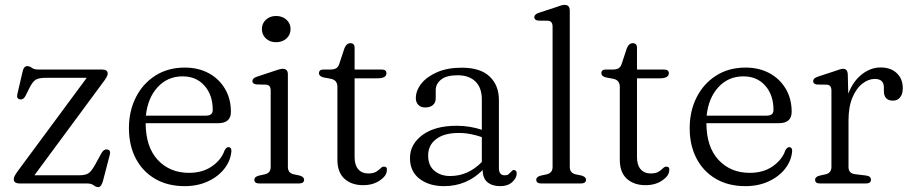

<svg xmlns="http://www.w3.org/2000/svg" viewBox="-20 -752 3738 787"><path d="M398 -408.5 121 -33.5H303Q331 -33.5 343 -42Q355 -50.5 369.5 -76L396 -124.5Q405.5 -141 418 -139.5Q434.5 -138 430.5 -119.5L402.5 -12Q395.5 15 382.5 15Q373.5 15 364 7.5Q354.5 0 335.5 0H61.5Q36.5 0 36.5 -17Q36.5 -23.5 40.2 -31Q44 -38.5 56 -55L335.5 -433H166.5Q139 -433 126.5 -425.2Q114 -417.5 102 -394L85 -360Q76.5 -343 63.5 -344.5Q46.5 -346.5 51 -365.5L71.5 -454Q75 -470 79.8 -475.5Q84.5 -481 92 -481Q101.5 -481 110.5 -474Q119.5 -467 138 -467H398Q421.5 -467 421.5 -450.5Q421.5 -444.5 416.8 -435.8Q412 -427 398 -408.5Z M926.5 -293.5Q926.5 -247 873.5 -247H577Q577.5 -149 627 -96.2Q676.5 -43.5 754.5 -43.5Q811 -43.5 849.5 -70.8Q888 -98 900.5 -135.5Q908 -149 916.5 -149Q929 -148.5 928.5 -132.5Q925.5 -94 900.2 -61.2Q875 -28.5 832.8 -8.8Q790.5 11 737 11Q667 11 615.8 -19Q564.5 -49 536.5 -102.5Q508.5 -156 508.5 -226.5Q508.5 -297 537 -353.2Q565.5 -409.5 617 -442.2Q668.5 -475 737.5 -475Q793 -475 835.5 -452Q878 -429 902.2 -388Q926.5 -347 926.5 -293.5ZM728.5 -439Q667 -439 626.2 -394.8Q585.5 -350.5 578 -278H824.5Q852 -278 852 -301.5Q852 -362.5 818.2 -400.8Q784.5 -439 728.5 -439Z M1111.5 -579Q1086.5 -579 1070 -594.2Q1053.5 -609.5 1053.5 -633Q1053.5 -656 1070 -671.2Q1086.5 -686.5 1111.5 -686.5Q1137.5 -686.5 1154.2 -671.2Q1171 -656 1171 -633Q1171 -609.5 1154.2 -594.2Q1137.5 -579 1111.5 -579ZM1160 -447.5V-67.5Q1160 -43 1184 -37.5L1208 -32.5Q1226.5 -27 1226.5 -15.5Q1226.5 0 1205.5 0H1042.5Q1022.5 0 1022.5 -15.5Q1022.5 -27 1040.5 -32L1065.5 -37.5Q1089.5 -43 1089.5 -67.5V-381.5Q1089.5 -403.5 1071 -405L1031 -406Q1014.5 -408 1014.5 -419.5Q1014.5 -431.5 1033 -437.5L1102 -460.5Q1114 -464.5 1123 -467.2Q1132 -470 1138.5 -470Q1160 -470 1160 -447.5Z M1336.5 -429 1307 -434.5Q1287.5 -439 1287.5 -452Q1287.5 -467 1306 -467H1334Q1348.5 -467 1357.2 -471.8Q1366 -476.5 1370.5 -489.5L1392 -554.5Q1400.5 -575 1416 -575Q1433.5 -575 1433.5 -556V-467H1544Q1564 -467 1564 -452Q1564 -431 1527 -431H1433.5V-107.5Q1433.5 -75.5 1448.5 -58.2Q1463.5 -41 1489 -41Q1510.5 -41 1521.8 -48Q1533 -55 1539.8 -62Q1546.5 -69 1554 -69Q1568.5 -69 1565.5 -52Q1564.5 -31 1536.5 -12Q1508.5 7 1468.5 7Q1421 7 1392 -19.2Q1363 -45.5 1363 -97.5V-396Q1363 -423.5 1336.5 -429Z M1660.5 -104Q1660.5 -161 1711.8 -198.8Q1763 -236.5 1852 -236.5Q1880 -236.5 1906.5 -232Q1933 -227.5 1955 -220V-344Q1955 -392.5 1928.8 -418Q1902.5 -443.5 1855.5 -443.5Q1810 -443.5 1788 -425.8Q1766 -408 1766 -383V-349Q1766 -331 1754.2 -321.2Q1742.5 -311.5 1722.5 -311.5Q1705 -311.5 1694.8 -322Q1684.5 -332.5 1684.5 -349.5Q1684.5 -381 1707.2 -409.5Q1730 -438 1772 -456.2Q1814 -474.5 1872.5 -474.5Q1949.5 -474.5 1987.2 -438.2Q2025 -402 2025 -342V-63Q2025 -33.5 2048.5 -33.5Q2059.5 -33.5 2064.5 -37.8Q2069.5 -42 2073.5 -46.5Q2076.5 -50 2079.2 -52.5Q2082 -55 2086 -55Q2098 -55 2098 -41Q2098 -22.5 2079.8 -5.8Q2061.5 11 2030.5 11Q1997.5 11 1978 -5.2Q1958.5 -21.5 1958.5 -55Q1893 11 1800 11Q1739 11 1699.8 -19Q1660.5 -49 1660.5 -104ZM1735 -114.5Q1735 -73 1760.8 -51.8Q1786.5 -30.5 1825 -30.5Q1899 -30.5 1955 -88V-190Q1933.5 -197.5 1909.8 -202.2Q1886 -207 1859.5 -207Q1801.5 -207 1768.2 -182.2Q1735 -157.5 1735 -114.5Z M2315.5 -709V-67.5Q2315.5 -43 2339.5 -37.5L2363.5 -32.5Q2382 -27 2382 -15.5Q2382 0 2361 0H2198Q2178 0 2178 -15.5Q2178 -27 2196 -32L2221 -37.5Q2245 -43 2245 -67.5V-643Q2245 -665.5 2226.5 -667L2186.5 -667.5Q2170 -669.5 2170 -681.5Q2170 -693 2188.5 -699.5L2257.5 -722Q2269.5 -726.5 2278.5 -729.2Q2287.5 -732 2294 -732Q2315.5 -732 2315.5 -709Z M2494 -429 2464.5 -434.5Q2445 -439 2445 -452Q2445 -467 2463.5 -467H2491.5Q2506 -467 2514.8 -471.8Q2523.5 -476.5 2528 -489.5L2549.5 -554.5Q2558 -575 2573.5 -575Q2591 -575 2591 -556V-467H2701.5Q2721.5 -467 2721.5 -452Q2721.5 -431 2684.5 -431H2591V-107.5Q2591 -75.5 2606 -58.2Q2621 -41 2646.5 -41Q2668 -41 2679.2 -48Q2690.5 -55 2697.2 -62Q2704 -69 2711.5 -69Q2726 -69 2723 -52Q2722 -31 2694 -12Q2666 7 2626 7Q2578.5 7 2549.5 -19.2Q2520.5 -45.5 2520.5 -97.5V-396Q2520.5 -423.5 2494 -429Z M3225 -293.5Q3225 -247 3172 -247H2875.5Q2876 -149 2925.5 -96.2Q2975 -43.5 3053 -43.5Q3109.5 -43.5 3148 -70.8Q3186.5 -98 3199 -135.5Q3206.5 -149 3215 -149Q3227.5 -148.5 3227 -132.5Q3224 -94 3198.8 -61.2Q3173.5 -28.5 3131.2 -8.8Q3089 11 3035.5 11Q2965.5 11 2914.2 -19Q2863 -49 2835 -102.5Q2807 -156 2807 -226.5Q2807 -297 2835.5 -353.2Q2864 -409.5 2915.5 -442.2Q2967 -475 3036 -475Q3091.5 -475 3134 -452Q3176.5 -429 3200.8 -388Q3225 -347 3225 -293.5ZM3027 -439Q2965.5 -439 2924.8 -394.8Q2884 -350.5 2876.5 -278H3123Q3150.5 -278 3150.5 -301.5Q3150.5 -362.5 3116.8 -400.8Q3083 -439 3027 -439Z M3455 -447 3457 -368Q3477 -419.5 3513 -447.5Q3549 -475.5 3589.5 -475.5Q3631.5 -475.5 3656 -452Q3680.5 -428.5 3680.5 -390.5Q3680.5 -366.5 3669.5 -353Q3658.5 -339.5 3640.5 -339.5Q3603 -339.5 3603 -379V-394Q3603 -428.5 3565.5 -428.5Q3539.5 -428.5 3514.8 -409.2Q3490 -390 3474 -352Q3458 -314 3458 -258V-67.5Q3458 -41 3485 -38L3530 -32.5Q3550 -30 3550 -15.5Q3550 0 3529.5 0H3341Q3321 0 3321 -15.5Q3321 -27 3339 -32L3364 -37.5Q3388 -43 3388 -67.5V-381Q3388 -403.5 3369.5 -405L3329.5 -405.5Q3313 -407.5 3313 -419.5Q3313 -431 3331.5 -437.5L3400 -460Q3412.5 -464.5 3421.2 -467.2Q3430 -470 3435.5 -470Q3454 -470 3455 -447Z"/></svg>

Font: Fraunces 9pt S050 Light
Style: Regular
Weight: 300
Version: Version 1.000; ttfautohint (v1.8.3)